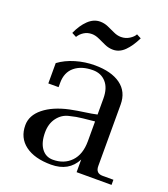

<svg xmlns="http://www.w3.org/2000/svg" viewBox="-133 -810 801 914"><g transform="rotate(20 267.5 -353.5)"><path d="M231 8Q147 8 99.5 -27.5Q52 -63 52 -127Q52 -177 98.5 -214.5Q145 -252 224 -269Q264 -277 298 -281.5Q332 -286 358 -292V-373Q358 -426 332.5 -454.5Q307 -483 266 -483Q208 -483 173.5 -454.5Q139 -426 139 -373V-351H87V-454Q122 -480 169.5 -494Q217 -508 266 -508Q350 -508 397.5 -473.5Q445 -439 445 -374V-63Q445 -26 480 -26H535V0H358V-64Q321 8 231 8ZM152 -127Q152 -75 173.5 -46Q195 -17 231 -17Q288 -17 323 -53.5Q358 -90 358 -157V-257Q331 -254 299 -251Q267 -248 232 -239Q197 -231 174.5 -201Q152 -171 152 -127ZM135 -604 112 -616Q131 -659 158.5 -685.5Q186 -712 219 -712Q240 -712 259.5 -703.5Q279 -695 298 -686Q317 -677 336 -677Q359 -677 378 -689Q397 -701 404 -715L427 -703Q405 -658 379 -632.5Q353 -607 321 -607Q299 -607 279 -616Q259 -625 239.5 -634Q220 -643 202 -643Q180 -643 162.5 -632Q145 -621 135 -604Z"/></g></svg>

Font: Bentinck
Style: Regular
Weight: 400
Designer: Jörg Drees
Foundry: Jörg Drees
Version: Version 1.000; ttfautohint (v1.8.4.7-5d5b)